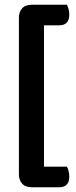

<svg xmlns="http://www.w3.org/2000/svg" viewBox="-20 -732 321 812"><path d="M60 -8V-639H166V-8ZM60 -27H263Q267 -20 270 -9Q273 2 273 15Q273 38 262 49Q251 60 231 60H115Q87 60 73.5 44.5Q60 29 60 6ZM115 -712H263Q267 -704 270 -693.5Q273 -683 273 -670Q273 -647 262 -636Q251 -625 231 -625H60V-658Q60 -681 73.5 -696.5Q87 -712 115 -712Z"/></svg>

Font: BalooTamma2SemiBold
Style: Regular
Weight: 600
Designer: Divya Kowshik, Shuchita Grover and Ek Type
Foundry: Ek Type
Version: Version 1.700